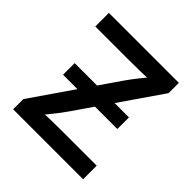

<svg xmlns="http://www.w3.org/2000/svg" viewBox="-191 -878 1028 1028"><g transform="rotate(45 323.0 -364.0)"><path d="M59.6 0V-77.1L370.1 -527.8Q394.5 -563 423.3 -598.6Q452.1 -634.3 481.4 -669.4L492.2 -629.9Q445.3 -626.5 397.9 -625.5Q350.6 -624.5 303.7 -624.5H57.1V-727.5H586.9V-649.4L281.7 -207Q255.9 -169.4 225.6 -132.1Q195.3 -94.7 165.5 -58.1L154.3 -97.7Q202.6 -101.1 250.5 -102.1Q298.3 -103 346.2 -103H589.4V0ZM117.7 -319.8V-407.7H528.8V-319.8Z"/></g></svg>

Font: Inter Cardless
Style: Medium
Weight: 500
Designer: Rasmus Andersson
Foundry: rsms
Version: Version 4.001;git-9221beed3